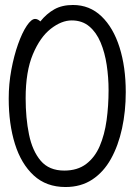

<svg xmlns="http://www.w3.org/2000/svg" viewBox="-20 -733 540 771"><path d="M142 -647Q167 -678 198 -695.5Q229 -713 273 -713Q340 -713 387.5 -667.5Q435 -622 460 -543Q485 -464 485 -363Q485 -286 470 -217Q455 -148 425.5 -95Q396 -42 350.5 -12Q305 18 243 18Q166 18 115.5 -28.5Q65 -75 40 -155Q15 -235 15 -337Q15 -396 25.5 -452.5Q36 -509 52.5 -555.5Q69 -602 87.5 -629.5Q106 -657 121 -657Q127 -657 132.5 -654Q138 -651 142 -647ZM238 -48Q291 -48 326 -74.5Q361 -101 380.5 -146.5Q400 -192 408 -250Q416 -308 416 -371Q416 -422 408.5 -472Q401 -522 384 -562.5Q367 -603 338.5 -627Q310 -651 268 -651Q227 -651 184 -617.5Q141 -584 112 -515Q83 -446 83 -339Q83 -259 96.5 -193Q110 -127 143.5 -87.5Q177 -48 238 -48Z"/></svg>

Font: Moon Stars Kai T HW
Style: Regular
Weight: 400
Designer: GuiWonder
Version: Version 1.101